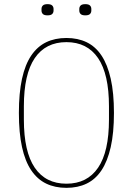

<svg xmlns="http://www.w3.org/2000/svg" viewBox="-20 -893 640 925"><path d="M300 12Q245 12 202.5 -8.5Q160 -29 130.5 -72.5Q101 -116 86 -184.5Q71 -253 71 -349Q71 -445 86 -513.5Q101 -582 130.5 -625.5Q160 -669 202.5 -689.5Q245 -710 300 -710Q355 -710 397.5 -689.5Q440 -669 469 -625.5Q498 -582 513.5 -513.5Q529 -445 529 -349Q529 -253 513.5 -184.5Q498 -116 469 -72.5Q440 -29 397.5 -8.5Q355 12 300 12ZM300 -8Q400 -8 452.5 -85Q505 -162 505 -317V-381Q505 -536 452.5 -613Q400 -690 300 -690Q200 -690 147.5 -613Q95 -536 95 -381V-317Q95 -162 147.5 -85Q200 -8 300 -8ZM209 -819Q193 -819 186.5 -825.5Q180 -832 180 -842V-850Q180 -860 186.5 -866.5Q193 -873 209 -873Q225 -873 231.5 -866.5Q238 -860 238 -850V-842Q238 -832 231.5 -825.5Q225 -819 209 -819ZM391 -819Q375 -819 368.5 -825.5Q362 -832 362 -842V-850Q362 -860 368.5 -866.5Q375 -873 391 -873Q407 -873 413.5 -866.5Q420 -860 420 -850V-842Q420 -832 413.5 -825.5Q407 -819 391 -819Z"/></svg>

Font: IBM Plex Mono Thin
Style: Regular
Weight: 100
Monospace: yes
Designer: Mike Abbink, Paul van der Laan, Pieter van Rosmalen
Foundry: Bold Monday
Version: Version 2.3